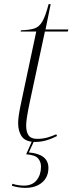

<svg xmlns="http://www.w3.org/2000/svg" viewBox="-20 -679 352 932"><path d="M152 10Q105 10 86.5 -15.5Q68 -41 68 -82Q68 -97 71.5 -121.5Q75 -146 85 -192L156 -526H80L82 -532Q122 -533 146 -540.5Q170 -548 185.5 -574.5Q201 -601 216 -659H226L201 -536H312L309 -526H198L124 -181Q114 -132 110.5 -108.5Q107 -85 107 -70Q107 -38 119 -21.5Q131 -5 160 -5Q187 -5 208.5 -11Q230 -17 253 -27L257 -19Q202 10 152 10ZM103 233Q72 233 38 223L40 213Q55 218 70 220Q85 222 96 222Q137 222 158 195.5Q179 169 179 130Q179 106 164.5 89.5Q150 73 107 70L137 2H147L120 61Q215 69 215 136Q215 181 184 207Q153 233 103 233Z"/></svg>

Font: Noto Serif Display ExtraLight
Style: Italic
Weight: 200
Italic angle: -12°
Designer: Monotype Design Team
Foundry: Monotype Imaging Inc.
Version: Version 2.009